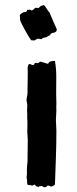

<svg xmlns="http://www.w3.org/2000/svg" viewBox="-20 -746 309 773"><path d="M205.1 -262.7Q205.1 -252 206.1 -241.2Q207 -230.5 207 -219.7Q207 -166 205.1 -111.8Q203.1 -57.6 201.2 -2.9Q193.4 3.9 190.4 3.9Q187.5 3.9 185.5 5.9Q183.6 3.9 179.7 2.4Q175.8 1 173.8 1Q168.9 1 168 4.4Q167 7.8 160.2 7.8Q157.2 7.8 154.3 6.3Q151.4 4.9 149.4 2.9Q141.6 3.9 139.6 3.4Q137.7 2.9 136.7 6.8Q125 4.9 123 1Q121.1 -2.9 119.1 -2.9Q110.4 2 108.9 1Q107.4 0 105.5 0Q98.6 -1 95.7 -1Q92.8 -1 90.8 -2.9Q88.9 -6.8 88.9 -16.6Q88.9 -26.4 86.9 -31.2Q88.9 -42 88.4 -53.2Q87.9 -64.5 88.9 -76.2Q88.9 -81.1 89.8 -85.4Q90.8 -89.8 90.8 -93.8Q90.8 -116.2 91.3 -137.7Q91.8 -159.2 91.8 -181.6Q91.8 -191.4 90.8 -199.7Q89.8 -208 89.8 -216.8Q89.8 -230.5 90.3 -242.2Q90.8 -253.9 89.8 -266.6Q88.9 -277.3 89.4 -279.3Q89.8 -281.2 89.8 -283.2Q89.8 -288.1 89.4 -293Q88.9 -297.9 88.9 -302.7Q88.9 -307.6 89.4 -311.5Q89.8 -315.4 89.8 -320.3Q89.8 -327.1 88.4 -333Q86.9 -338.9 86.9 -345.7Q86.9 -349.6 87.9 -353.5Q88.9 -357.4 89.8 -361.3Q90.8 -366.2 90.8 -371.6Q90.8 -377 90.8 -381.8Q90.8 -398.4 91.3 -415.5Q91.8 -432.6 91.8 -449.2Q91.8 -458 91.3 -469.2Q90.8 -480.5 96.7 -488.3Q101.6 -488.3 105 -486.3Q108.4 -484.4 112.3 -484.4Q117.2 -484.4 118.7 -488.8Q120.1 -493.2 125 -493.2Q131.8 -490.2 135.7 -493.2Q139.6 -496.1 141.6 -498Q149.4 -496.1 156.7 -494.1Q164.1 -492.2 170.9 -489.3Q175.8 -490.2 176.8 -493.7Q177.7 -497.1 181.6 -498Q185.5 -499 190.9 -500Q196.3 -501 201.2 -501Q207 -467.8 206.5 -434.1Q206.1 -400.4 206.1 -367.2Q206.1 -358.4 206.5 -349.1Q207 -339.8 207 -331.1Q206.1 -317.4 206.5 -312.5Q207 -307.6 207 -302.7Q207 -293 206.1 -283.2Q205.1 -273.4 205.1 -262.7ZM60.5 -668.9Q60.5 -672.9 60.5 -676.3Q60.5 -679.7 59.6 -684.6Q62.5 -689.5 66.9 -692.4Q71.3 -695.3 76.2 -697.3Q88.9 -696.3 88.9 -706.1Q101.6 -708 103 -706.1Q104.5 -704.1 107.4 -704.1Q111.3 -704.1 115.7 -708.5Q120.1 -712.9 122.1 -714.8Q125 -713.9 128.4 -714.4Q131.8 -714.8 134.8 -712.9Q142.6 -721.7 147.5 -723.1Q152.3 -724.6 157.2 -725.6Q162.1 -720.7 168.5 -710Q174.8 -699.2 178.7 -697.3Q186.5 -678.7 193.8 -661.6Q201.2 -644.5 209 -627Q208 -620.1 202.6 -616.7Q197.3 -613.3 190.4 -613.3Q184.6 -611.3 182.1 -606.4Q179.7 -601.6 174.8 -601.6Q168 -595.7 159.7 -594.7Q151.4 -593.8 146.5 -587.9Q133.8 -591.8 127.4 -588.4Q121.1 -585 118.2 -583L105.5 -584Q101.6 -588.9 94.2 -601.1Q86.9 -613.3 79.6 -626.5Q72.3 -639.6 66.4 -651.9Q60.5 -664.1 60.5 -668.9Z"/></svg>

Font: Caesar Dressing
Style: Regular
Weight: 400
Designer: Dathan Boardman
Foundry: Open Window
Version: Version 1.000